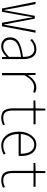

<svg xmlns="http://www.w3.org/2000/svg" viewBox="1120 -1840 732 3011"><g transform="rotate(90 1485.5 -334.0)"><path d="M112.3 0 7.8 -526.4H43.9L110.4 -173.8Q114.3 -152.3 122.6 -105.5Q130.9 -58.6 135.7 -34.2H139.6Q146.5 -65.4 166 -173.8L227.5 -513.7H272.5L335.9 -173.8Q352.5 -90.8 364.3 -34.2H368.2Q374 -61.5 391.6 -173.8L456.1 -526.4H492.2L391.6 0H336.9L274.4 -339.8Q267.6 -385.7 252 -475.6H248L225.6 -337.9L165 0Z M707 12.7Q644.5 12.7 605 -22.9Q565.4 -58.6 565.4 -128.9Q565.4 -214.8 638.2 -261.2Q710.9 -307.6 871.1 -328.1Q872.1 -376 863.3 -413.6Q854.5 -451.2 825.7 -479Q796.9 -506.8 750 -506.8Q672.9 -506.8 609.4 -443.4L589.8 -470.7Q666 -539.1 752.9 -539.1Q832 -539.1 869.1 -483.9Q906.2 -428.7 906.2 -340.8V0H876L871.1 -70.3H869.1Q788.1 12.7 707 12.7ZM710 -19.5Q784.2 -19.5 871.1 -109.4V-297.9Q724.6 -278.3 663.6 -238.8Q602.5 -199.2 602.5 -130.9Q602.5 -73.2 632.3 -46.4Q662.1 -19.5 710 -19.5Z M1124 0V-526.4H1154.3L1158.2 -406.2H1160.2Q1241.2 -538.1 1352.5 -538.1Q1395.5 -538.1 1436.5 -519.5L1423.8 -488.3Q1389.6 -503.9 1350.6 -503.9Q1296.9 -503.9 1251 -468.8Q1205.1 -433.6 1160.2 -353.5V0Z M1828.1 11.7Q1744.1 11.7 1711.4 -34.2Q1678.7 -80.1 1678.7 -169.9V-494.1H1554.7V-522.5L1678.7 -526.4L1682.6 -679.7H1712.9V-526.4H1928.7V-494.1H1712.9V-165Q1712.9 -93.8 1738.3 -56.6Q1763.7 -19.5 1830.1 -19.5Q1880.9 -19.5 1932.6 -45.9L1943.4 -16.6Q1886.7 11.7 1828.1 11.7Z M2261.7 11.7Q2168 11.7 2106 -62.5Q2043.9 -136.7 2043.9 -261.7Q2043.9 -385.7 2104 -461.9Q2164.1 -538.1 2248 -538.1Q2332 -538.1 2378.9 -475.6Q2425.8 -413.1 2425.8 -296.9Q2425.8 -273.4 2423.8 -260.7H2081.1Q2081.1 -154.3 2130.9 -86.9Q2180.7 -19.5 2264.6 -19.5Q2334 -19.5 2387.7 -56.6L2403.3 -27.3Q2378.9 -14.6 2365.2 -8.3Q2351.6 -2 2322.8 4.9Q2293.9 11.7 2261.7 11.7ZM2081.1 -293.9H2390.6Q2390.6 -398.4 2352.5 -452.1Q2314.5 -505.9 2248 -505.9Q2183.6 -505.9 2135.7 -448.2Q2087.9 -390.6 2081.1 -293.9Z M2808.6 11.7Q2724.6 11.7 2691.9 -34.2Q2659.2 -80.1 2659.2 -169.9V-494.1H2535.2V-522.5L2659.2 -526.4L2663.1 -679.7H2693.4V-526.4H2909.2V-494.1H2693.4V-165Q2693.4 -93.8 2718.8 -56.6Q2744.1 -19.5 2810.5 -19.5Q2861.3 -19.5 2913.1 -45.9L2923.8 -16.6Q2867.2 11.7 2808.6 11.7Z"/></g></svg>

Font: GenEi Gothic M ExtraLight
Style: Regular
Weight: 200
Designer: o_tamon (Modified); [Source Han Sans]
Ryoko NISHIZUKA  (kana & ideographs); Paul D. Hunt (Latin, Greek & Cyrillic); Wenl
Version: Version 1.1a;Original Version 1.004